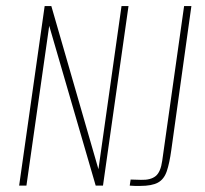

<svg xmlns="http://www.w3.org/2000/svg" viewBox="-20 -611 674 632"><path d="M43 0 127 -591H149L304 -54L380 -591H403L319 0H295L142 -526L67 0ZM441 1Q432 1 424.5 1Q417 1 407 0L410 -20L444 -19Q476 -18 492.5 -31.5Q509 -45 514 -82L586 -591H610L544 -118Q538 -74 529 -47.5Q520 -21 500 -10Q480 1 441 1Z"/></svg>

Font: Alumni Sans Thin Thin
Style: Italic
Weight: 250
Italic angle: -8°
Version: Version 1.016